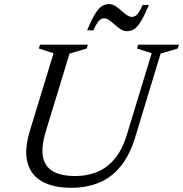

<svg xmlns="http://www.w3.org/2000/svg" viewBox="-20 -884 872 914"><path d="M198 -258.5Q176.5 -188.5 184 -141Q191.5 -93.5 230 -69.8Q268.5 -46 339.5 -46Q393 -46 440.2 -64.5Q487.5 -83 524.8 -126.5Q562 -170 585 -246L702 -630.5L632 -653L638 -671.5H832L826 -653L744.5 -629L624.5 -233.5Q598.5 -146.5 554.8 -92.8Q511 -39 451.8 -14.5Q392.5 10 319.5 10Q235 10 181 -19.8Q127 -49.5 110.8 -110.2Q94.5 -171 123 -264L235 -630.5L165 -653L170.5 -671.5H398.5L392.5 -653L311 -629ZM689 -860.5Q667.5 -809.5 651 -782.5Q634.5 -755.5 618.8 -745.5Q603 -735.5 583.5 -735.5Q569 -735.5 554.5 -744.8Q540 -754 526.5 -766.2Q513 -778.5 500.2 -787.8Q487.5 -797 475.5 -797Q468 -797 460.2 -792.8Q452.5 -788.5 444 -776.2Q435.5 -764 424.5 -739.5H394.5Q416 -790.5 432.5 -817.5Q449 -844.5 464.8 -854.5Q480.5 -864.5 500 -864.5Q515 -864.5 529.2 -855.2Q543.5 -846 557 -833.8Q570.5 -821.5 583.5 -812.5Q596.5 -803.5 608 -803.5Q615.5 -803.5 623.2 -807.5Q631 -811.5 639.8 -824Q648.5 -836.5 659 -860.5Z"/></svg>

Font: Newsreader 20pt
Style: Italic
Weight: 400
Italic angle: -17°
Version: Version 1.003